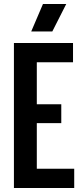

<svg xmlns="http://www.w3.org/2000/svg" viewBox="-20 -945 422 965"><path d="M50 0V-729H347V-632H165V-97H353V0ZM150 -326V-421H288V-326ZM137 -787 196 -925H313L243 -787Z"/></svg>

Font: Hubot Sans Condensed SemiBold
Style: Regular
Weight: 600
Width: 3
Designer: Deni Anggara
Foundry: GitHub, Inc., Subsidiary of Microsoft Corporation
Version: Version 2.000